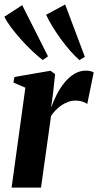

<svg xmlns="http://www.w3.org/2000/svg" viewBox="-21 -858 448 878"><path d="M32 0 95 -457 40.5 -480.5 45 -506 210 -534.5 231 -519 221.5 -430.5 212.5 -365Q223 -395 238.2 -425Q253.5 -455 273.8 -480Q294 -505 318.8 -520Q343.5 -535 371.5 -535Q385.5 -535 394.5 -532.2Q403.5 -529.5 407.5 -527L378 -382.5Q374.5 -386.5 359 -392.2Q343.5 -398 324 -398Q306.5 -398 290.2 -392Q274 -386 259.5 -376Q245 -366 233 -353.5Q221 -341 212.5 -328L166.5 0ZM174.5 -583.5Q154 -599 128 -623.2Q102 -647.5 76.5 -676Q51 -704.5 30.2 -732Q9.5 -759.5 -1 -781.5L80.5 -834.5L198.5 -600.5ZM342.5 -583Q322.5 -600 300 -625.8Q277.5 -651.5 256 -681.2Q234.5 -711 217.2 -739.5Q200 -768 190 -790.5L277 -837.5L367 -598Z"/></svg>

Font: Merriweather 96pt
Style: Bold Italic
Weight: 700
Italic angle: -7.8°
Version: Version 2.101